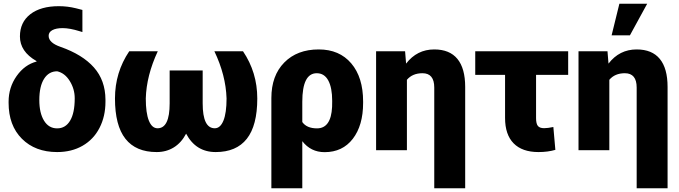

<svg xmlns="http://www.w3.org/2000/svg" viewBox="-20 -802 3626 1025"><path d="M86.4 -607.4Q86.4 -683.1 141.8 -726.1Q197.3 -769 294.4 -769Q340.3 -769 385.7 -757.8L419.9 -749V-630.9L405.3 -635.3Q352.1 -651.9 314.5 -651.9Q279.3 -651.9 259.5 -641.1Q239.7 -630.4 239.7 -610.8Q239.7 -573.7 303.2 -551.8Q420.4 -510.7 481.4 -441.9Q542.5 -373 543 -270V-258.8Q543 -180.7 511.2 -119.1Q479.5 -57.6 420.9 -23.9Q362.3 9.8 285.2 9.8Q168 9.8 96.9 -61.3Q25.9 -132.3 25.9 -253.4V-258.8Q25.9 -335.4 68.8 -396.2Q111.8 -457 175.8 -473.6L173.8 -476.6Q86.4 -526.9 86.4 -607.4ZM189.9 -267.6Q189.9 -198.7 215.1 -157.7Q240.2 -116.7 285.2 -116.7Q329.6 -116.7 354.2 -157.7Q378.9 -198.7 378.9 -277.3Q378.9 -326.7 352.5 -369.4Q326.2 -412.1 285.2 -421.4Q240.7 -421.4 215.3 -381.3Q189.9 -341.3 189.9 -267.6Z M822.3 -528.3Q761.7 -398.4 758.3 -276.4Q758.3 -198.7 774.7 -158Q791 -117.2 821.3 -117.2Q885.7 -117.2 885.7 -250V-425.8H1062V-250Q1062 -117.2 1126.5 -117.2Q1156.2 -117.2 1172.9 -158.2Q1189.5 -199.2 1189.5 -276.4Q1185.5 -400.9 1124.5 -528.3H1277.3Q1353.5 -415.5 1353.5 -276.4Q1353.5 -131.8 1297.6 -61Q1241.7 9.8 1131.3 9.8Q1025.4 9.8 973.6 -88.4Q948.2 -40 908 -15.1Q867.7 9.8 816.4 9.8Q705.6 9.8 649.7 -61Q593.8 -131.8 593.8 -276.4Q593.8 -415.5 669.9 -528.3Z M1681.6 -538.1Q1792 -538.1 1855.2 -463.6Q1918.5 -389.2 1918.5 -259.8V-252.9Q1918.5 -132.3 1863.5 -61Q1808.6 10.3 1712.9 10.3Q1639.2 10.3 1593.8 -48.3V203.1H1428.7V-278.3Q1428.7 -398.4 1497.6 -468.3Q1566.4 -538.1 1681.6 -538.1ZM1593.8 -150.4Q1617.7 -116.7 1672.4 -116.7Q1747.1 -116.7 1752.9 -231L1753.4 -263.2Q1753.4 -334 1732.4 -372.6Q1711.4 -411.1 1670.9 -411.1Q1593.8 -411.1 1593.8 -258.8Z M2142.6 -528.3 2147.9 -462.4Q2206.1 -538.1 2298.3 -538.1Q2380.4 -538.1 2421.9 -487.5Q2463.4 -437 2463.4 -337.9V203.1H2298.3V-334.5Q2298.3 -411.1 2235.4 -411.1Q2182.1 -411.1 2152.3 -376V0H1987.8V-528.3Z M3013.2 -402.3H2841.8V-171.4Q2841.8 -141.6 2851.6 -129.6Q2861.3 -117.7 2884.8 -117.7Q2904.3 -117.7 2934.1 -124L2944.8 -2Q2904.8 9.8 2854.5 9.8Q2768.1 9.8 2722.2 -36.6Q2676.3 -83 2676.3 -172.4V-402.3H2517.1V-528.3H3013.2Z M3223.1 -528.3 3228.5 -462.4Q3286.6 -538.1 3378.9 -538.1Q3460.9 -538.1 3502.4 -487.5Q3543.9 -437 3543.9 -337.9V203.1H3378.9V-334.5Q3378.9 -411.1 3315.9 -411.1Q3262.7 -411.1 3232.9 -376V0H3068.4V-528.3ZM3286.6 -782.2H3435.1L3342.8 -613.3H3245.1Z"/></svg>

Font: Roboto
Style: Regular
Weight: 900
Designer: Google
Version: Version 2.001171; 2014